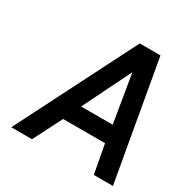

<svg xmlns="http://www.w3.org/2000/svg" viewBox="-165 -880 1007 1027"><g transform="rotate(30 338.5 -366.0)"><path d="M306 -283H501L452 -579ZM38 0 409 -732H537L666 0H548L515 -177H256L166 0Z"/></g></svg>

Font: Exo
Style: Demi Bold Italic
Weight: 600
Designer: Natanael Gama
Version: Version 1